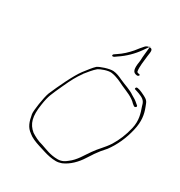

<svg xmlns="http://www.w3.org/2000/svg" viewBox="-214 -1041 1154 1233"><g transform="rotate(30 363.0 -424.0)"><path d="M125 -305C111 -267 95 -162 99 -138C108 -86 120 -51 156 -26V-25H157C177 -8 208 5 243 16L291 31C316 39 351 47 382 47C396 47 411 44 424 39C472 19 514 -24 542 -69L571 -113V-114C590 -141 608 -163 631 -188C671 -242 701 -307 718 -382C733 -447 726 -495 708 -541C695 -574 696 -582 661 -600C643 -609 630 -615 621 -618L605 -622C602 -622 600 -623 596 -622C590 -620 587 -607 593 -607L609 -602C620 -599 632 -594 647 -587C673 -574 680 -559 686 -534C701 -492 717 -445 702 -382C689 -326 668 -276 641 -232C613 -188 578 -158 551 -118C522 -78 499 -30 453 4C437 17 417 31 386 31C331 31 292 12 255 0C219 -9 192 -24 168 -39C120 -78 107 -128 121 -219C126 -255 133 -283 141 -303C149 -324 162 -353 180 -392C209 -455 224 -483 254 -525V-526C271 -547 295 -578 318 -597C334 -608 384 -627 410 -623C451 -617 482 -600 511 -586C553 -567 598 -552 627 -520L640 -510C641 -509 642 -508 645 -508C651 -508 657 -511 658 -516C658 -518 657 -522 657 -522L645 -532C627 -548 618 -553 595 -566C566 -587 522 -599 483 -617C462 -627 440 -637 414 -639C384 -641 321 -619 305 -607C287 -591 262 -557 243 -533C207 -486 154 -373 125 -305ZM357 -726C356 -720 357 -718 365 -718C366 -718 372 -720 373 -721L390 -733C437 -764 479 -805 511 -851L536 -887V-888C523 -886 514 -881 507 -873C495 -860 479 -840 465 -822C440 -793 412 -766 378 -744L362 -733C359 -731 357 -728 357 -726ZM256 -10 257 -9V-10ZM536 -888H539L540 -895C540 -894 536 -889 536 -888ZM539 -888 533 -829C531 -816 531 -802 530 -785V-784C523 -740 519 -700 546 -693V-692H548C561 -688 567 -690 571 -696C579 -706 561 -704 553 -708L549 -713C543 -743 551 -796 555 -831C560 -866 566 -888 539 -888Z"/></g></svg>

Font: Stray Cat
Style: ExLtExtObl
Weight: 200
Version: Version 1.0